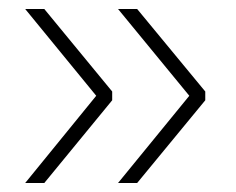

<svg xmlns="http://www.w3.org/2000/svg" viewBox="-20 -456 524 427"><path d="M194 -243 36 -436H78.5L229.5 -252.5V-233L78.5 -49H36ZM401 -243 242.5 -436H285L436.5 -252.5V-233L285 -49H242.5Z"/></svg>

Font: Anek Gurmukhi Medium ExtraLight
Style: Regular
Weight: 250
Version: Version 1.003